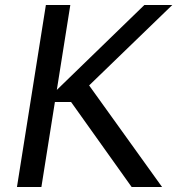

<svg xmlns="http://www.w3.org/2000/svg" viewBox="-20 -750 718 770"><path d="M630 0H508L265 -341H158L559 -730H671L307 -378L309 -447ZM146 0H48L164 -730H262Z"/></svg>

Font: Sora Variable Italic
Style: Regular
Weight: 400
Designer: Jonathan Barnbrook, Julián Moncada
Foundry: Barnbrook Fonts
Version: Version 2.000